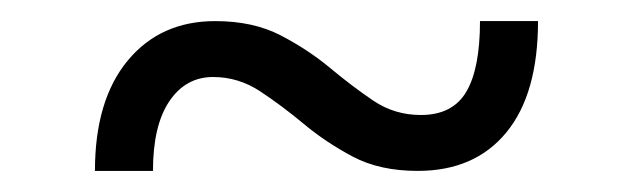

<svg xmlns="http://www.w3.org/2000/svg" viewBox="-20 -363 601 182"><path d="M70 -201Q70 -268 101 -305.5Q132 -343 184 -343Q220 -343 246 -329.5Q272 -316 293 -298.5Q314 -281 334 -267.5Q354 -254 379 -254Q409 -254 422 -276Q435 -298 435 -343H490Q490 -274 460 -237.5Q430 -201 376 -201Q340 -201 314.5 -214.5Q289 -228 268 -245.5Q247 -263 226.5 -276.5Q206 -290 182 -290Q156 -290 140.5 -267Q125 -244 125 -201Z"/></svg>

Font: Spectral
Style: Bold
Weight: 700
Designer: Jean-Baptiste Levee
Foundry: Production Type
Version: Version 2.001